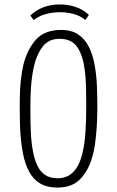

<svg xmlns="http://www.w3.org/2000/svg" viewBox="-20 -843 528 866"><path d="M239 3Q192 3 161 -15.5Q130 -34 111.5 -68.5Q93 -103 84 -149Q78 -179 74.5 -212.5Q71 -246 70 -283Q69 -320 69 -359Q69 -385 69.5 -410Q70 -435 72 -459.5Q74 -484 77.5 -507.5Q81 -531 86 -553Q103 -620 142 -664Q181 -708 256 -708Q303 -708 333.5 -687Q364 -666 381.5 -630.5Q399 -595 407 -549Q415 -506 417 -456.5Q419 -407 419 -358Q419 -315 416.5 -274Q414 -233 409 -196.5Q404 -160 394 -128Q376 -69 339.5 -33Q303 3 239 3ZM240 -39Q271 -39 293 -53Q315 -67 329.5 -92.5Q344 -118 352 -153Q362 -194 365.5 -247.5Q369 -301 369 -363Q369 -409 368 -451Q367 -493 362 -529Q354 -593 328.5 -630.5Q303 -668 249 -668Q198 -668 170.5 -630.5Q143 -593 131 -534Q127 -514 124 -491.5Q121 -469 119.5 -445Q118 -421 117.5 -397Q117 -373 117 -348Q117 -295 119 -248.5Q121 -202 128 -164Q135 -125 148 -97Q161 -69 183.5 -54Q206 -39 240 -39ZM132 -752 117 -773Q141 -797 175.5 -810Q210 -823 249 -823Q288 -823 321.5 -811.5Q355 -800 381 -776L365 -753Q340 -773 310 -780.5Q280 -788 251 -788Q218 -788 186.5 -779.5Q155 -771 132 -752Z"/></svg>

Font: Truculenta ExtraLight
Style: Regular
Weight: 250
Version: Version 1.002